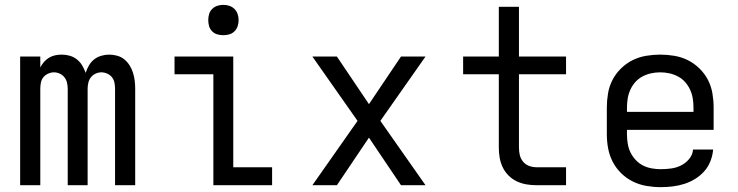

<svg xmlns="http://www.w3.org/2000/svg" viewBox="-20 -763 3040 791"><path d="M63 0V-530H146V-485Q152 -497 161 -507.5Q170 -518 181.5 -525Q193 -532 206.5 -535Q220 -538 234 -538Q234 -538 234 -538Q234 -538 234 -538Q251 -538 267 -533.5Q283 -529 296.5 -518.5Q310 -508 318.5 -493.5Q327 -479 333 -463Q338 -479 346.5 -493.5Q355 -508 367.5 -518Q380 -528 396.5 -533Q413 -538 429 -538Q429 -538 429 -538Q429 -538 429 -538Q446 -538 462.5 -533.5Q479 -529 492 -518.5Q505 -508 514 -493.5Q523 -479 528 -463Q533 -447 535 -430.5Q537 -414 537 -397V0H454V-397Q454 -410 451.5 -422.5Q449 -435 441.5 -444.5Q434 -454 422 -459.5Q410 -465 398 -465Q385 -465 373.5 -459.5Q362 -454 354.5 -444.5Q347 -435 344 -422.5Q341 -410 341 -397V0H259V-397Q259 -410 256 -422.5Q253 -435 245.5 -444.5Q238 -454 226.5 -459.5Q215 -465 202 -465Q190 -465 178 -459.5Q166 -454 158.5 -444.5Q151 -435 148.5 -422.5Q146 -410 146 -397V0Z M859 0V-457H699V-530H941V-74H1101V0ZM900 -618Q887 -618 875 -621.5Q863 -625 854 -634Q845 -643 841.5 -655Q838 -667 838 -680Q838 -693 841.5 -705Q845 -717 854 -726Q863 -735 875 -739Q887 -743 900 -743Q913 -743 925 -739Q937 -735 946 -726Q955 -717 959 -705Q963 -693 963 -680Q963 -667 959 -655Q955 -643 946 -634Q937 -625 925 -621.5Q913 -618 900 -618Z M1267 0 1453 -265 1267 -530H1368L1500 -334L1632 -530H1733L1547 -265L1733 0H1632L1500 -196L1368 0Z M2190 0Q2169 0 2148.5 -3.5Q2128 -7 2109 -16Q2090 -25 2075 -40Q2060 -55 2051 -74Q2042 -93 2038.5 -113.5Q2035 -134 2035 -155V-457H1888V-530H2035V-735H2118V-530H2312V-457H2118V-155Q2118 -139 2121.5 -124Q2125 -109 2135 -97Q2145 -85 2159.5 -79.5Q2174 -74 2190 -74H2312V0Z M2702 8Q2673 8 2643.5 3Q2614 -2 2587.5 -15Q2561 -28 2539.5 -49Q2518 -70 2504.5 -96Q2491 -122 2485.5 -151Q2480 -180 2480 -210V-320Q2480 -349 2485 -378.5Q2490 -408 2503.5 -434Q2517 -460 2538.5 -481Q2560 -502 2586 -515Q2612 -528 2641.5 -533Q2671 -538 2700 -538Q2729 -538 2758.5 -533Q2788 -528 2814 -515Q2840 -502 2861.5 -481Q2883 -460 2896.5 -434Q2910 -408 2915 -378.5Q2920 -349 2920 -320V-228H2563V-210Q2563 -191 2566 -172Q2569 -153 2577 -136Q2585 -119 2598.5 -104.5Q2612 -90 2628.5 -81.5Q2645 -73 2664 -69.5Q2683 -66 2702 -66Q2724 -66 2745.5 -69Q2767 -72 2786 -81.5Q2805 -91 2819.5 -108.5Q2834 -126 2835 -147H2918Q2916 -123 2907 -99.5Q2898 -76 2881.5 -57.5Q2865 -39 2844 -26Q2823 -13 2799.5 -5.5Q2776 2 2751.5 5Q2727 8 2702 8ZM2837 -302V-320Q2837 -339 2834 -357.5Q2831 -376 2823 -393.5Q2815 -411 2802.5 -425Q2790 -439 2773 -448Q2756 -457 2737.5 -461Q2719 -465 2700 -465Q2681 -465 2662.5 -461Q2644 -457 2627 -448Q2610 -439 2597.5 -425Q2585 -411 2577 -393.5Q2569 -376 2566 -357.5Q2563 -339 2563 -320V-302Z"/></svg>

Font: Iosevka Mono
Style: Regular
Weight: 400
Designer: Belleve Invis
Foundry: Belleve Invis
Version: Version 11.1.1